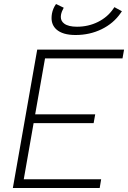

<svg xmlns="http://www.w3.org/2000/svg" viewBox="-20 -942 642 962"><path d="M44.4 0 158.7 -649.4 166.5 -693.4H601.6L593.8 -649.4H205.6L156.2 -369.1H457L449.2 -325.2H148.4L99.1 -43.9H486.8L479.5 0ZM358.4 -766.6Q293.5 -766.6 262.2 -794.9Q238.3 -816.9 238.3 -851.6Q238.3 -861.8 240.2 -873.5Q245.1 -899.9 260.7 -921.9L299.3 -903.3Q288.6 -884.3 285.6 -867.7Q284.7 -862.3 284.7 -857.4Q284.7 -836.4 301.8 -823.7Q322.8 -808.1 365.7 -808.1Q422.4 -808.1 470.7 -832Q519 -856 547.9 -898.4L553.2 -906.2L590.8 -885.7L584.5 -876.5Q548.8 -824.7 489.3 -795.7Q429.7 -766.6 358.4 -766.6Z"/></svg>

Font: CaskaydiaCove NFP ExtraLight
Style: Italic
Weight: 200
Italic angle: -10°
Designer: Aaron Bell
Foundry: Saja Typeworks
Version: Version 2111.001; VTT 6.35;Nerd Fonts 3.1.1